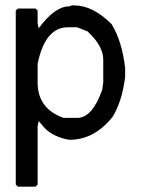

<svg xmlns="http://www.w3.org/2000/svg" viewBox="-20 -530 529 720"><path d="M250 -509.8H257.8Q328.1 -509.8 398.4 -439.5Q437.5 -376 449.2 -275.4V-240.2Q437.5 -149.4 402.3 -91.8Q333 -5.9 242.2 -5.9H238.3Q180.7 -16.6 148.4 -48.8L125 -76.2L121.1 -56.6V162.1L113.3 169.9H46.9L39.1 162.1V-490.2L46.9 -498H113.3L121.1 -490.2V-443.4L125 -423.8Q185.5 -505.9 238.3 -505.9ZM121.1 -220.7Q121.1 -122.1 218.8 -87.9H269.5Q326.2 -87.9 363.3 -193.4L367.2 -220.7V-306.6Q367.2 -357.4 308.6 -412.1L269.5 -427.7H234.4Q149.4 -427.7 121.1 -291Z"/></svg>

Font: Dehalvi Khush Khat
Style: Regular
Weight: 400
Version: Version 002.500